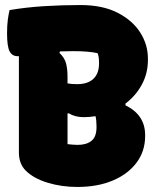

<svg xmlns="http://www.w3.org/2000/svg" viewBox="-20 -733 640 762"><path d="M287 9Q224 9 168.5 -8Q113 -25 82 -56Q55 -83 55 -128V-510Q52 -510 50 -510Q28 -510 18 -529.5Q8 -549 8 -601Q8 -632 11 -654.5Q14 -677 18 -693Q83 -704 154.5 -708.5Q226 -713 299 -713Q387 -713 446.5 -682.5Q506 -652 536.5 -604Q567 -556 567 -501V-494Q567 -442 543 -397.5Q519 -353 478 -322V-315Q556 -277 556 -197V-193Q556 -133 522 -87.5Q488 -42 427.5 -16.5Q367 9 287 9ZM248 -428V-402Q264 -399 287 -399Q328 -399 350.5 -420Q373 -441 373 -481V-486Q373 -510 367 -522Q332 -530 271 -530Q245 -530 218 -529L216 -523Q236 -504 242 -482Q248 -460 248 -428ZM248 -161Q255 -160 267.5 -159Q280 -158 288 -158Q323 -158 343 -174Q363 -190 363 -228V-233Q363 -256 359 -272Q336 -268 313 -268Q296 -268 281.5 -271.5Q267 -275 254 -283H248Z"/></svg>

Font: Recursive Mn Csl St Blk
Style: Regular
Weight: 900
Monospace: yes
Version: Version 1.079;hotconv 1.0.112;makeotfexe 2.5.65598; ttfautoh